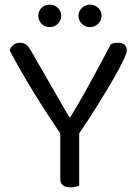

<svg xmlns="http://www.w3.org/2000/svg" viewBox="-20 -797 590 822"><path d="M314 -218H243Q215 -260 184.5 -306.5Q154 -353 124.5 -401Q95 -449 68.5 -495.5Q42 -542 21 -582Q25 -593 36 -603.5Q47 -614 65 -614Q84 -614 94.5 -604Q105 -594 116 -574Q129 -551 145.5 -522.5Q162 -494 180 -462.5Q198 -431 216 -400Q234 -369 249.5 -342Q265 -315 277 -295H281Q316 -353 345 -405Q374 -457 401 -507Q428 -557 454 -607Q460 -611 469 -612.5Q478 -614 485 -614Q504 -614 513.5 -605Q523 -596 523 -580Q523 -570 507.5 -537.5Q492 -505 464 -456.5Q436 -408 398 -347Q360 -286 314 -218ZM238 -257H319V-2Q314 0 303.5 2.5Q293 5 282 5Q260 5 249 -4Q238 -13 238 -32ZM242 -729Q242 -710 228 -695.5Q214 -681 192 -681Q171 -681 157.5 -695.5Q144 -710 144 -729Q144 -749 157.5 -763Q171 -777 192 -777Q214 -777 228 -763Q242 -749 242 -729ZM415 -729Q415 -710 400.5 -695.5Q386 -681 365 -681Q345 -681 330.5 -695.5Q316 -710 316 -729Q316 -749 330.5 -763Q345 -777 365 -777Q386 -777 400.5 -763Q415 -749 415 -729Z"/></svg>

Font: Baloo Bhaina 2
Style: Regular
Weight: 400
Designer: Yesha Goshar, Manish Minz, Shuchita Grover and Ek Type
Foundry: Ek Type
Version: Version 1.700